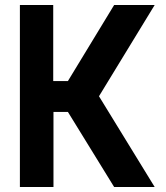

<svg xmlns="http://www.w3.org/2000/svg" viewBox="-20 -752 668 772"><path d="M60 0V-732H194V-426H253L439 -732H602L378 -365L602 0H439L253 -302H195V0Z"/></svg>

Font: Mina
Style: Bold
Weight: 700
Version: Version 1.000